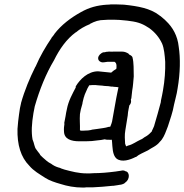

<svg xmlns="http://www.w3.org/2000/svg" viewBox="-20 -676 832 867"><path d="M70 -187C67 -172 65 -149 62 -128L59 -94C57 -23 74 34 112 72C132 96 158 110 184 127C202 139 229 148 254 155C282 164 316 171 355 171C359 171 363 171 369 170H398C427 169 458 166 488 163H492L512 160C518 159 522 158 525 158H526C532 156 540 155 546 148C567 134 567 100 546 97C541 93 533 93 526 95C520 95 504 99 499 99H498C468 103 433 106 403 106C393 107 383 107 373 107C334 107 303 98 272 90L257 85C254 83 248 81 243 80C230 76 219 70 209 62H208C193 54 186 46 173 35C170 31 162 26 160 21V20C153 11 148 5 144 -1C135 -11 135 -29 127 -46C121 -79 123 -117 131 -165L137 -196C159 -272 187 -342 224 -404C249 -455 281 -500 322 -530H323C339 -544 363 -558 386 -567V-568C409 -580 426 -586 453 -586C459 -586 465 -587 469 -587H494C503 -587 511 -586 520 -586C535 -584 550 -584 567 -581C608 -576 628 -566 654 -549C680 -530 699 -507 712 -479C721 -458 724 -426 726 -397C727 -358 724 -313 716 -268C713 -253 711 -239 707 -223L706 -214C696 -178 688 -146 677 -111L676 -107C673 -99 669 -92 666 -85V-84C666 -82 664 -81 664 -81C652 -68 645 -63 632 -56C627 -52 620 -47 616 -46C596 -37 580 -24 560 -19H559C556 -18 553 -16 550 -15C548 -17 548 -20 545 -27C544 -43 542 -67 546 -88C550 -112 553 -132 557 -156V-157C557 -164 559 -174 561 -185C562 -189 563 -194 564 -200C570 -206 574 -215 571 -227L572 -230L573 -231L577 -267C581 -288 582 -311 584 -331C583 -362 585 -391 578 -418L577 -419V-420C573 -425 569 -427 563 -430L560 -434C553 -438 544 -443 531 -443H495C488 -443 481 -442 473 -443H472C468 -443 465 -442 462 -442H460C458 -441 456 -441 452 -440H448C442 -439 436 -435 431 -430C412 -410 430 -390 452 -395C454 -395 457 -396 459 -396C462 -396 465 -397 466 -397H497C503 -393 505 -390 506 -381V-373V-372C506 -369 506 -368 505 -365C496 -360 489 -354 482 -348C464 -350 443 -352 423 -354C377 -354 341 -318 322 -286V-281C308 -254 289 -221 282 -183C279 -172 278 -162 276 -151L270 -120L271 -117C269 -106 268 -94 269 -82C270 -48 301 -38 338 -38H367C375 -38 384 -39 393 -39H394C407 -41 423 -42 437 -44L453 -47C454 -47 459 -45 463 -45H472C477 -45 479 -44 485 -45L486 -35C488 -15 487 24 506 40C530 59 569 45 592 33H594C609 20 627 14 648 3C663 -8 687 -16 702 -36C715 -48 724 -68 731 -87L738 -105C748 -137 760 -168 766 -204C768 -212 771 -223 773 -233C777 -248 780 -263 782 -277C794 -346 795 -414 787 -465C782 -514 760 -553 729 -582C722 -590 712 -596 704 -604H703C702 -605 698 -608 698 -608C658 -638 606 -648 539 -655H538C528 -655 519 -656 509 -656H479C475 -655 469 -655 464 -655C418 -652 382 -642 345 -621C300 -596 257 -564 225 -522V-521C221 -515 217 -511 213 -506V-505C186 -465 161 -423 141 -376L139 -373C115 -325 91 -268 75 -211V-210C74 -205 72 -196 70 -187ZM341 -161 345 -182C347 -190 350 -199 352 -207L353 -214C356 -224 357 -234 361 -243V-244C362 -248 365 -254 368 -261C373 -273 377 -282 383 -291H386C394 -292 400 -292 406 -292C410 -292 415 -292 419 -291H420C423 -291 427 -290 432 -290C439 -290 444 -289 451 -288H452C457 -288 460 -287 469 -287C474 -286 478 -286 482 -285H483C487 -285 491 -285 494 -284L508 -283C510 -283 511 -282 515 -282C512 -266 508 -250 505 -233L486 -127C485 -124 482 -112 478 -104L471 -103H470C455 -98 439 -97 421 -94L399 -91H398C386 -87 370 -86 356 -86H345L341 -88C342 -113 339 -134 341 -161Z"/></svg>

Font: Scribbler
Style: BdIta
Weight: 700
Designer: Mew Too
Foundry: Cannot Into Space Fonts
Version: Version 1.001